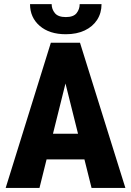

<svg xmlns="http://www.w3.org/2000/svg" viewBox="-20 -920 642 940"><path d="M315.9 -572.8 173.3 0H7.8L229 -710.9H332ZM428.2 0 285.2 -572.8 266.6 -710.9H371.6L593.8 0ZM433.6 -265.1V-139.6H118.7V-265.1ZM370.1 -899.9H477.1Q477.1 -856.4 455.6 -823Q434.1 -789.6 394.8 -771Q355.5 -752.4 302.2 -752.4Q221.7 -752.4 174.3 -793.5Q127 -834.5 127 -899.9H232.9Q232.9 -875 248.8 -855.7Q264.6 -836.4 302.2 -836.4Q339.8 -836.4 355 -855.7Q370.1 -875 370.1 -899.9Z"/></svg>

Font: Roboto Condensed ExtraBold
Style: Regular
Weight: 800
Designer: Christian Robertson
Foundry: Google
Version: Version 3.008; 2023